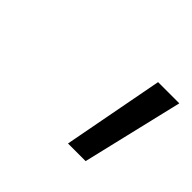

<svg xmlns="http://www.w3.org/2000/svg" viewBox="-70 -762 416 416"><g transform="rotate(45 138.5 -554.0)"><path d="M212 -670 168 -438H222L277 -670Z"/></g></svg>

Font: LT Wave Text Light Italic
Style: Regular
Weight: 300
Designer: Daniel Lyons
Version: Version 2.5 (Glyphs App)